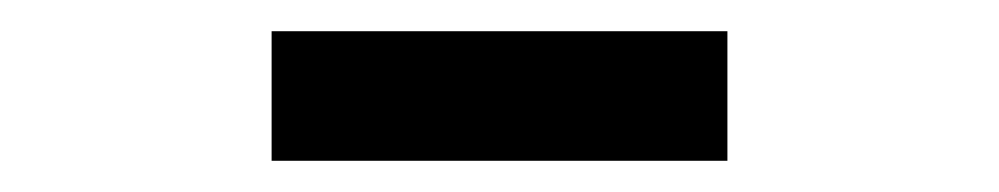

<svg xmlns="http://www.w3.org/2000/svg" viewBox="-20 -734 640 123"><path d="M154 -714H446V-631H154Z"/></svg>

Font: IBM Plex Sans Arabic Medium
Style: Regular
Weight: 500
Designer: Mike Abbink, Paul van der Laan, Pieter van Rosmalen, Wael Morcos, Khajak Apelian
Foundry: Bold Monday
Version: Version 1.1